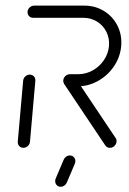

<svg xmlns="http://www.w3.org/2000/svg" viewBox="-20 -539 469 700"><path d="M65.2 0Q59.3 0 54.3 -3Q49.3 -5.9 46.9 -11.1Q44.4 -16.3 44.8 -22.2L64.4 -244.8Q64.8 -250.7 68.3 -255.9Q71.9 -261.1 77.2 -264.1Q82.6 -267 88.5 -267Q94.4 -267 99.4 -264.1Q104.4 -261.1 106.9 -255.9Q109.3 -250.7 108.9 -244.8L89.3 -22.2Q88.9 -16.3 85.4 -11.1Q81.9 -5.9 76.5 -3Q71.1 0 65.2 0ZM404.8 -22.2Q404.4 -16.3 400.9 -11.1Q397.4 -5.9 392.2 -3Q387 0 380.7 0Q375.6 0 371.3 -2.2Q367 -4.4 364.1 -8.5L214.1 -232.6Q212.2 -235.6 211.3 -238.9Q210.4 -242.2 210.7 -245.9Q211.1 -251.9 214.6 -257Q218.1 -262.2 223.5 -265.2Q228.9 -268.1 234.8 -268.1Q240.4 -268.1 244.8 -265.7Q249.3 -263.3 251.9 -259.3L401.5 -35.9Q403.7 -33.3 404.4 -29.8Q405.2 -26.3 404.8 -22.2ZM210.7 -246.3Q211.1 -252.2 214.6 -257.4Q218.1 -262.6 223.5 -265.6Q228.9 -268.5 234.8 -268.5H265.6Q293.3 -268.5 318.1 -282.4Q343 -296.3 358.9 -319.8Q374.8 -343.3 377.4 -371.5Q379.6 -399.3 368 -422.8Q356.3 -446.3 333.9 -460.2Q311.5 -474.1 283.7 -474.1H100.7Q94.8 -474.1 89.8 -477Q84.8 -480 82.4 -485.2Q80 -490.4 80.4 -496.3Q80.7 -502.2 84.3 -507.4Q87.8 -512.6 93.1 -515.6Q98.5 -518.5 104.4 -518.5H287.4Q327.4 -518.5 359.4 -498.7Q391.5 -478.9 408.3 -445.2Q425.2 -411.5 421.9 -371.5Q418.5 -331.5 395.7 -297.6Q373 -263.7 337.4 -243.9Q301.9 -224.1 261.9 -224.1H231.1Q225.2 -224.1 220.2 -227Q215.2 -230 212.8 -235.2Q210.4 -240.4 210.7 -246.3ZM182.6 113 212.2 43.3Q214.8 36.7 220.9 32.2Q227 27.8 234.4 27.8Q241.9 27.8 247.2 32Q252.6 36.3 254.3 43Q255.9 49.6 253.3 56.7L223.7 126.3Q221.1 133 214.8 137.4Q208.5 141.9 201.1 141.9Q193.7 141.9 188.5 137.6Q183.3 133.3 181.7 126.7Q180 120 182.6 113Z"/></svg>

Font: 26F Galaxy Sans Oblique
Style: Regular
Weight: 400
Italic angle: -5°
Designer: C₂₉H₂₅N₃O₅
Version: Version 1.200;FEAKit 1.0